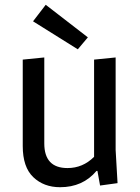

<svg xmlns="http://www.w3.org/2000/svg" viewBox="-20 -770 583 802"><path d="M231 12Q163 12 119 -30Q75 -72 75 -160V-521L165 -530V-171Q165 -68 262 -68Q326 -68 373 -115V-521L463 -530V-144L471 -5L398 5L387 -56H383Q326 12 231 12ZM347 -614 305 -564 118 -681 171 -750Z"/></svg>

Font: Magra
Style: Regular
Weight: 400
Designer: Viviana Monsalve
Foundry: Viviana Monsalve
Version: Version 1.001